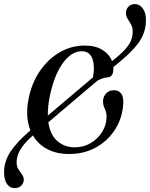

<svg xmlns="http://www.w3.org/2000/svg" viewBox="-56 -764 753 965"><path d="M95.5 -107.5 97 -108.5Q83.5 -141.5 81 -182Q78.5 -222.5 88 -269.5Q104 -348 145 -407.8Q186 -467.5 244.2 -501.2Q302.5 -535 370 -535Q424.5 -535 459.5 -512.8Q494.5 -490.5 507 -456.5L537 -481.5Q577 -515.5 594 -543.5Q611 -571.5 611 -605Q611 -626.5 602.5 -641.5Q594 -656.5 585.5 -669.5Q577 -682.5 577 -698Q577 -717 589 -730Q601 -743 622 -743.5Q644.5 -743.5 661 -722.5Q677.5 -701.5 677.5 -664.5Q678 -611 651 -565.2Q624 -519.5 559 -464.5L513.5 -426.5Q514 -419.5 513.5 -412Q511.5 -377 484.5 -375Q459.5 -373.5 433 -358L187 -149.5Q196.5 -85.5 232.8 -54.5Q269 -23.5 320 -23.5Q363.5 -23.5 399.2 -44.5Q435 -65.5 456.5 -99.5Q478 -133.5 479.5 -172Q480.5 -198.5 470.8 -217.2Q461 -236 462 -259Q463 -279 477.8 -294.8Q492.5 -310.5 517.5 -310.5Q539 -310.5 551.8 -295.2Q564.5 -280 563.5 -248.5Q561.5 -178 526.2 -119.2Q491 -60.5 430.2 -25.2Q369.5 10 291 10Q228.5 10 181.8 -14.5Q135 -39 109.5 -83.5Q65 -44 46.2 -12.2Q27.5 19.5 27.5 51.5Q27.5 73 36.5 87Q45.5 101 54.2 112.5Q63 124 63.5 139Q63.5 156 51 168.8Q38.5 181.5 19 181.5Q-5 182 -20.2 161.8Q-35.5 141.5 -35.5 99.5Q-35.5 47 -2.5 -2.8Q30.5 -52.5 95.5 -107.5ZM193 -274Q183.5 -224 184.5 -183L411.5 -375.5Q414 -390 415.5 -407Q418 -454.5 402.8 -480.5Q387.5 -506.5 355 -506.5Q302.5 -506.5 258.5 -445Q214.5 -383.5 193 -274Z"/></svg>

Font: Fraunces 144pt Soft
Style: Italic
Weight: 400
Italic angle: -16°
Version: Version 1.000;[b76b70a41]